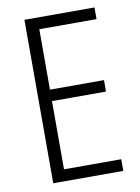

<svg xmlns="http://www.w3.org/2000/svg" viewBox="-82 -770 604 826"><g transform="rotate(-10 220.0 -357.0)"><path d="M389 0H83V-714H389V-663H139V-399H375V-349H139V-51H389Z"/></g></svg>

Font: Noto Sans Condensed Light
Style: Regular
Weight: 300
Width: 3
Designer: Monotype Design Team
Foundry: Monotype Imaging Inc.
Version: Version 2.013; ttfautohint (v1.8.4.7-5d5b)